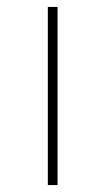

<svg xmlns="http://www.w3.org/2000/svg" viewBox="-20 -532 303 552"><path d="M117.5 0V-512H145.5V0Z"/></svg>

Font: Spartan Thin Thin
Style: Regular
Weight: 250
Version: Version 1.004